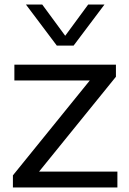

<svg xmlns="http://www.w3.org/2000/svg" viewBox="-20 -828 571 848"><path d="M37 0V-53.5L376.5 -472.5H43.5V-542.5H492V-489L152.5 -70H498.5V0ZM231 -626.5 94.5 -808H166.5L268 -670L369.5 -808H441.5L305 -626.5Z"/></svg>

Font: Encode Sans Expanded Expanded
Style: Regular
Weight: 400
Width: 7
Designer: Multiple Designers
Foundry: Impallari Type
Version: Version 3.000; ttfautohint (v1.8.3) -l 8 -r 50 -G 200 -x 14 